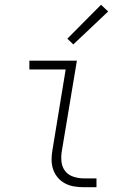

<svg xmlns="http://www.w3.org/2000/svg" viewBox="-20 -784 540 804"><path d="M331 0Q310 0 289.5 -3.5Q269 -7 251.5 -16.5Q234 -26 221.5 -41Q209 -56 202.5 -75Q196 -94 196 -115.5Q196 -137 200 -158L255 -493H103V-530H302L239 -152Q235 -129 237.5 -106.5Q240 -84 253 -67.5Q266 -51 287.5 -44Q309 -37 331 -37H384V0ZM287 -598 262 -622 403 -764 433 -736Z"/></svg>

Font: Iosevka Curly Slab XLtObl
Style: Regular
Weight: 200
Italic angle: -9°
Monospace: yes
Designer: Belleve Invis
Foundry: Belleve Invis
Version: Version 11.1.0; ttfautohint (v1.8.3)